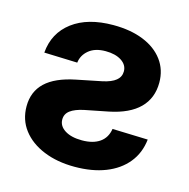

<svg xmlns="http://www.w3.org/2000/svg" viewBox="-86 -622 707 717"><g transform="rotate(15 267.0 -263.5)"><path d="M43.9 -371.6Q50.3 -448.7 109.4 -493.2Q168.5 -537.6 267.1 -537.6Q334 -537.6 383.5 -517.6Q433.1 -497.6 460.4 -460.7Q487.8 -423.8 487.8 -374Q487.8 -314 449.2 -275.4Q410.6 -236.8 334 -221.2L242.7 -203.1Q208.5 -195.8 190.9 -182.6Q173.3 -169.4 173.3 -147.9Q173.3 -122.6 198 -106.9Q222.7 -91.3 264.2 -91.3Q307.1 -91.3 332.8 -109.4Q358.4 -127.4 363.8 -162.1L501 -157.7Q495.1 -104.5 464.1 -66.7Q433.1 -28.8 381.8 -8.8Q330.6 11.2 262.7 11.2Q195.3 11.2 143.1 -10.3Q90.8 -31.7 61.3 -70.3Q31.7 -108.9 31.7 -161.1Q31.7 -217.8 69.3 -253.4Q106.9 -289.1 184.6 -304.7L280.8 -324.2Q315.4 -331.5 332.3 -345.5Q349.1 -359.4 349.1 -380.4Q349.1 -405.3 325.7 -420.7Q302.2 -436 264.2 -436Q223.6 -436 199.7 -416.3Q175.8 -396.5 172.4 -367.2Z"/></g></svg>

Font: Inter Cardless Tabular Bold
Style: Bold
Weight: 700
Designer: Rasmus Andersson
Foundry: rsms
Version: Version 4.000;git-4fc901f